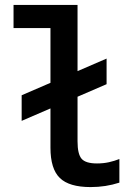

<svg xmlns="http://www.w3.org/2000/svg" viewBox="-20 -750 540 780"><path d="M68 -259V-363L413 -512V-408ZM348 10Q261 10 223 -27Q185 -64 185 -150V-636H35V-730H295V-176Q295 -124 311.5 -105Q328 -86 374 -86Q400 -86 422.5 -91Q445 -96 465 -104V-8Q437 1 408 5.5Q379 10 348 10Z"/></svg>

Font: M PLUS Code Latin Medium
Style: Regular
Weight: 500
Designer: Coji Morishita
Foundry: UNDERFOREST DESIGN
Version: Version 1.002; ttfautohint (v1.8.3)